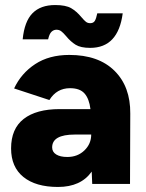

<svg xmlns="http://www.w3.org/2000/svg" viewBox="-20 -730 581 762"><path d="M344 -49Q301 12 210 12Q122 12 73 -27.5Q24 -67 24 -141Q24 -219 74 -258Q124 -297 217 -297H339Q334 -338 315.5 -359Q297 -380 258 -380Q205 -380 176 -333L36 -379Q64 -439 119.5 -475.5Q175 -512 255 -512Q371 -512 434.5 -449Q498 -386 497 -279L496 0H346ZM247 -107Q288 -107 315 -133Q342 -159 342 -196H277Q187 -196 187 -145Q187 -127 203 -117Q219 -107 247 -107ZM242 -587Q231 -600 223 -606Q215 -612 204 -612Q193 -612 184.5 -604Q176 -596 171 -574H70Q77 -645 109 -677.5Q141 -710 199 -710Q241 -710 262.5 -697.5Q284 -685 303 -662Q314 -649 321 -643.5Q328 -638 338 -638Q351 -638 356.5 -647.5Q362 -657 366 -677H467Q449 -540 338 -540Q300 -540 280 -552.5Q260 -565 242 -587Z"/></svg>

Font: Oak Sans ExtraBold
Style: Regular
Weight: 800
Designer: Erik Kennedy, Walven
Foundry: Erik Kennedy, Walven
Version: Version 1.000